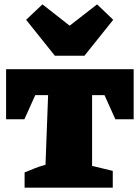

<svg xmlns="http://www.w3.org/2000/svg" viewBox="-20 -862 640 882"><path d="M594 -544V-314H510L460 -425H403V-100L498 -77V0H93V-70Q113 -78 137.5 -88Q162 -98 189 -105L201 -425H142L92 -314H8V-544ZM232 -606 100 -771 175 -842 300 -744 426 -842 500 -771 368 -606Z"/></svg>

Font: Piazzolla SC Black
Style: Regular
Weight: 900
Designer: Juan Pablo del Peral
Foundry: Huerta Tipografica
Version: Version 1.330